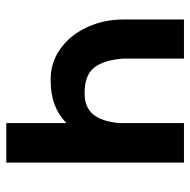

<svg xmlns="http://www.w3.org/2000/svg" viewBox="-17 -585 602 608"><g transform="rotate(90 284.0 -281.0)"><path d="M494.8 -562.5V0H369.8V-190.6Q319.8 -140.6 237.5 -140.6Q181.2 -138.5 136.5 -169.8Q91.7 -201 66.7 -254.7Q41.7 -308.3 41.7 -370.8V-562.5H165.6V-370.8Q169.8 -309.4 193.8 -278.6Q217.7 -247.9 275 -247.9Q319.8 -247.9 342.2 -275Q364.6 -302.1 369.8 -357.3V-562.5Z"/></g></svg>

Font: Vladivostok Bold
Style: Regular
Weight: 700
Width: 4
Designer: Michael Sharanda
Foundry: Michael Sharanda
Version: Version 1.005